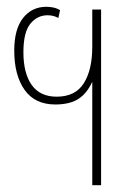

<svg xmlns="http://www.w3.org/2000/svg" viewBox="-20 -545 400 566"><path d="M252 1V-304Q236 -269 210.5 -253Q185 -237 143 -237Q83 -237 52.5 -280Q22 -323 22 -396Q22 -459 48 -492Q74 -525 117 -525Q126 -525 136.5 -523Q147 -521 157 -515L152 -492Q138 -500 120 -500Q90 -500 69.5 -475Q49 -450 49 -391Q49 -329 73.5 -294.5Q98 -260 147 -260Q202 -260 227 -299.5Q252 -339 252 -407V-517H278V1Z"/></svg>

Font: Noto Sans Thai UI ExtCond Thin
Style: Regular
Weight: 100
Width: 2
Designer: Monotype Design Team
Foundry: Monotype Imaging Inc.
Version: Version 2.000